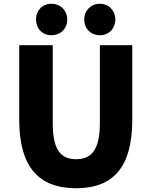

<svg xmlns="http://www.w3.org/2000/svg" viewBox="-20 -985 803 1019"><path d="M253 -798C302 -798 337 -834 337 -882C337 -928 302 -965 253 -965C204 -965 171 -928 171 -882C171 -834 204 -798 253 -798ZM510 -798C558 -798 592 -834 592 -882C592 -928 558 -965 510 -965C461 -965 427 -928 427 -882C427 -834 461 -798 510 -798ZM384 14C582 14 682 -99 682 -350V-745H510V-331C510 -190 465 -140 384 -140C302 -140 260 -190 260 -331V-745H82V-350C82 -99 185 14 384 14Z"/></svg>

Font: Noto Sans JP Black
Style: Regular
Weight: 900
Designer: Ryoko NISHIZUKA  (kana, bopomofo & ideographs); Paul D. Hunt (Latin, Greek & Cyrillic); Sandoll Communications , Soo-you
Foundry: Adobe
Version: Version 2.002;hotconv 1.0.116;makeotfexe 2.5.65601